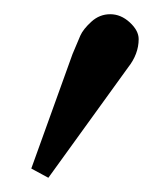

<svg xmlns="http://www.w3.org/2000/svg" viewBox="-20 -119 232 270"><path d="M175 -64Q175 -43 160 -24L48 131L24 118L82 -43Q89 -60 93 -69Q97 -78 108.5 -88.5Q120 -99 135 -99Q150 -99 162.5 -87.5Q175 -76 175 -64Z"/></svg>

Font: Libertinus Sans
Style: Regular
Weight: 400
Designer: Philipp H. Poll
Foundry: Khaled Hosny
Version: Version 6.1